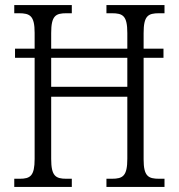

<svg xmlns="http://www.w3.org/2000/svg" viewBox="-20 -734 701 754"><path d="M36 0H262V-32H241C198 -32 181 -43 181 -110V-354H480V-111C480 -43 463 -32 419 -32H398V0H626V-32H605C562 -32 544 -42 544 -108V-507H622V-543H544V-604C544 -672 561 -682 605 -682H626V-714H398V-682H419C463 -682 480 -672 480 -604V-543H181V-604C181 -672 198 -682 241 -682H262V-714H36V-682H54C98 -682 116 -672 116 -605V-543H39V-507H116V-110C116 -43 99 -32 57 -32H36ZM181 -393V-507H480V-393Z"/></svg>

Font: Noto Serif Hebrew Condensed Light
Style: Regular
Weight: 300
Width: 3
Designer: Monotype Design Team
Foundry: Monotype Imaging Inc.
Version: Version 2.004